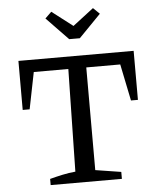

<svg xmlns="http://www.w3.org/2000/svg" viewBox="-59 -941 812 991"><g transform="rotate(-5 347.0 -445.5)"><path d="M650 -653V-399H614L575 -589H399V-57L532 -36V0H163V-32Q197 -41 230 -48Q263 -55 296 -58L306 -589H127L89 -399H53V-653ZM324 -742 211 -859 244 -891 352 -808 460 -891 493 -859 379 -742Z"/></g></svg>

Font: Piazzolla 24pt Medium
Style: Regular
Weight: 500
Designer: Juan Pablo del Peral
Foundry: Huerta Tipografica
Version: Version 2.005